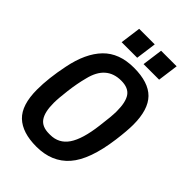

<svg xmlns="http://www.w3.org/2000/svg" viewBox="-287 -1110 1239 1239"><g transform="rotate(45 332.5 -490.5)"><path d="M565 -853ZM346 -853H204L223 -994H365ZM546 -853H404L423 -994H565ZM291 13Q163 13 98.5 -48.5Q34 -110 34 -251Q34 -355 61 -486Q91 -636 167 -714.5Q243 -793 377 -793Q510 -793 572 -730Q634 -667 634 -529Q634 -475 622 -383Q594 -172 513 -79.5Q432 13 291 13ZM300 -104Q379 -104 423 -168.5Q467 -233 484 -372Q497 -469 497 -515Q497 -599 470 -637.5Q443 -676 378 -676Q243 -676 207 -525Q190 -461 180.5 -384Q171 -307 171 -266Q171 -183 198.5 -143.5Q226 -104 290 -104Z"/></g></svg>

Font: Tanohe Sans SemiBold
Style: Italic
Weight: 600
Designer: Village Type and Design LLC & Cristiano Sobral
Foundry: Cooper Hewitt Smithsonian Design Museum
Version: Version 1.00;September 29, 2021;FontCreator 13.0.0.2655 64-b